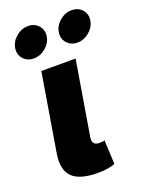

<svg xmlns="http://www.w3.org/2000/svg" viewBox="-146 -840 694 915"><g transform="rotate(-20 201.5 -383.0)"><path d="M190.9 2.9Q96.7 2.9 59.6 -34.4Q22.5 -71.8 35.2 -151.4L100.6 -545.9H274.4L211.9 -170.4Q205.6 -128.9 243.7 -128.9Q262.2 -128.9 270.5 -132.3L276.4 -10.3Q264.2 -5.9 241.9 -1.5Q219.7 2.9 190.9 2.9ZM87.9 -614.3Q55.2 -614.3 35.4 -637Q15.6 -659.7 21 -691.9Q26.4 -723.6 53.5 -746.3Q80.6 -769 113.8 -769Q147 -769 166.7 -746.3Q186.5 -723.6 181.2 -691.9Q175.8 -659.7 148.4 -637Q121.1 -614.3 87.9 -614.3ZM309.6 -614.3Q276.4 -614.3 256.6 -637Q236.8 -659.7 242.2 -691.9Q247.6 -723.6 274.7 -746.3Q301.8 -769 335 -769Q368.2 -769 387.9 -746.3Q407.7 -723.6 402.3 -691.9Q397 -659.7 369.6 -637Q342.3 -614.3 309.6 -614.3Z"/></g></svg>

Font: Inter Extra Bold
Style: Italic
Weight: 800
Italic angle: -9.39999°
Designer: Rasmus Andersson
Foundry: rsms
Version: Version 4.000;git-3c8e0fc